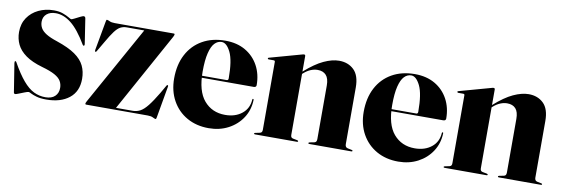

<svg xmlns="http://www.w3.org/2000/svg" viewBox="-42 -721 2933 1000"><g transform="rotate(10 1424.5 -221.0)"><path d="M192.5 -441.5Q162 -441.5 144.2 -426.2Q126.5 -411 126.5 -385Q126.5 -367 135.2 -351.8Q144 -336.5 165 -323.5Q186 -310.5 223 -298.5Q285.5 -277.5 321 -252.8Q356.5 -228 371.2 -197.2Q386 -166.5 386 -128Q386 -61.5 341 -25.8Q296 10 220 10Q189 10 169 4.2Q149 -1.5 138.2 -7.2Q127.5 -13 124 -13Q118.5 -13 103.8 -7.2Q89 -1.5 74.8 4.2Q60.5 10 56 10Q54 10 51.8 8.8Q49.5 7.5 48.5 3.5L24.5 -147.5Q24 -152.5 24.5 -155.2Q25 -158 26.5 -158.5Q28 -159.5 29.8 -158.8Q31.5 -158 33 -155.5Q66 -96.5 94.8 -62.8Q123.5 -29 152.2 -15Q181 -1 213.5 -1Q246.5 -1 264 -17.8Q281.5 -34.5 281.5 -62Q281.5 -81.5 272.2 -97.8Q263 -114 238.8 -127.5Q214.5 -141 170 -153.5Q114.5 -169.5 81.8 -193Q49 -216.5 34.5 -246.5Q20 -276.5 20 -312Q20 -356 41.5 -387.8Q63 -419.5 99.2 -437Q135.5 -454.5 180 -454.5Q208 -454.5 228.2 -447Q248.5 -439.5 260.8 -432Q273 -424.5 276 -424.5Q279.5 -424.5 292.8 -431.2Q306 -438 319.8 -444.8Q333.5 -451.5 338 -451.5Q341.5 -451.5 344.5 -448.8Q347.5 -446 348 -439.5L367.5 -312.5Q368.5 -306.5 367.8 -303.8Q367 -301 364.5 -299.5Q364 -299 362.5 -300.2Q361 -301.5 358.5 -303.5Q314.5 -378 274 -409.8Q233.5 -441.5 192.5 -441.5Z M815 -426 583.5 -6 557.5 -10.5H674.5Q695.5 -10.5 713.8 -20.2Q732 -30 752.5 -55.8Q773 -81.5 801 -128.5L824.5 -169.5Q826 -172 827.5 -173.2Q829 -174.5 831 -173.5Q832.5 -173 833.2 -171.2Q834 -169.5 833 -165L804 0.5Q803 7 801.8 9Q800.5 11 799 11Q794.5 11 784.2 5.5Q774 0 756 0H430Q427.5 0 426.2 -1Q425 -2 425 -4Q425 -6 426 -9Q427 -12 430 -17.5L663.5 -437.5L691.5 -433H568.5Q550 -433 535.2 -425.2Q520.5 -417.5 504.8 -396.5Q489 -375.5 467 -337L436 -284Q434.5 -281 432.8 -280Q431 -279 429 -279.5Q427.5 -280.5 427 -282.2Q426.5 -284 427 -288.5L455 -443Q456 -449.5 457.2 -451.8Q458.5 -454 460 -454Q464.5 -454 475 -449Q485.5 -444 503 -444H815Q817.5 -444 818.8 -443.2Q820 -442.5 820 -440Q820 -438 819 -435Q818 -432 815 -426Z M1287 -254Q1287 -249 1283.8 -245.8Q1280.5 -242.5 1273.5 -242.5H962.5V-253H1128.5Q1137.5 -253 1137.5 -263.5Q1137.5 -358 1116.5 -401Q1095.5 -444 1069 -444Q1048 -444 1032 -427.2Q1016 -410.5 1006.8 -373.2Q997.5 -336 997.5 -275Q997.5 -172 1039.8 -122.5Q1082 -73 1151.5 -73Q1205 -73 1240 -101Q1275 -129 1277.5 -176.5Q1278 -179 1279 -179.8Q1280 -180.5 1280.5 -180.5Q1282 -180.5 1283.2 -179.5Q1284.5 -178.5 1284.5 -175.5Q1283 -122.5 1255.8 -80.5Q1228.5 -38.5 1182.5 -14.2Q1136.5 10 1079 10Q1014 10 964 -18.2Q914 -46.5 885.8 -97.2Q857.5 -148 857.5 -214.5Q857.5 -287.5 885.8 -341.2Q914 -395 965.8 -424.5Q1017.5 -454 1087 -454Q1148.5 -454 1193.2 -428Q1238 -402 1262.5 -356.8Q1287 -311.5 1287 -254Z M1509.5 -447.5V-30.5Q1509.5 -23 1512.2 -18.8Q1515 -14.5 1521.5 -13L1544.5 -8.5Q1550.5 -7 1550.5 -4Q1550.5 0 1545.5 0H1322.5Q1320.5 0 1319 -1Q1317.5 -2 1317.5 -4Q1317.5 -5.5 1318.8 -6.5Q1320 -7.5 1323 -8L1347 -13Q1353.5 -14.5 1356.2 -18.8Q1359 -23 1359 -30.5V-389.5Q1359 -393.5 1357.2 -395.2Q1355.5 -397 1351 -397H1325Q1322.5 -397.5 1321.2 -398.5Q1320 -399.5 1320 -401.5Q1320 -403.5 1321.2 -404.5Q1322.5 -405.5 1325 -406L1490.5 -452Q1496 -453.5 1498 -454Q1500 -454.5 1503 -454.5Q1506 -454.5 1507.8 -452.5Q1509.5 -450.5 1509.5 -447.5ZM1496.5 -341.5 1490.5 -348 1509.5 -365Q1563.5 -413 1607.8 -433.5Q1652 -454 1688.5 -454Q1736.5 -454 1767 -424.5Q1797.5 -395 1797.5 -331.5V-32Q1797.5 -24 1800.8 -19Q1804 -14 1811 -12.5L1832.5 -8Q1835.5 -7.5 1836.8 -6.5Q1838 -5.5 1838 -4Q1838 -2 1836.8 -1Q1835.5 0 1833 0H1609.5Q1604.5 0 1604.5 -4Q1604.5 -7 1610.5 -8.5L1634 -13Q1641.5 -14.5 1644.2 -19.5Q1647 -24.5 1647 -32V-315.5Q1647 -353 1631.2 -370.2Q1615.5 -387.5 1586.5 -387.5Q1568.5 -387.5 1550.2 -380Q1532 -372.5 1515 -357.5Z M2289.5 -254Q2289.5 -249 2286.2 -245.8Q2283 -242.5 2276 -242.5H1965V-253H2131Q2140 -253 2140 -263.5Q2140 -358 2119 -401Q2098 -444 2071.5 -444Q2050.5 -444 2034.5 -427.2Q2018.5 -410.5 2009.2 -373.2Q2000 -336 2000 -275Q2000 -172 2042.2 -122.5Q2084.5 -73 2154 -73Q2207.5 -73 2242.5 -101Q2277.5 -129 2280 -176.5Q2280.5 -179 2281.5 -179.8Q2282.5 -180.5 2283 -180.5Q2284.5 -180.5 2285.8 -179.5Q2287 -178.5 2287 -175.5Q2285.5 -122.5 2258.2 -80.5Q2231 -38.5 2185 -14.2Q2139 10 2081.5 10Q2016.5 10 1966.5 -18.2Q1916.5 -46.5 1888.2 -97.2Q1860 -148 1860 -214.5Q1860 -287.5 1888.2 -341.2Q1916.5 -395 1968.2 -424.5Q2020 -454 2089.5 -454Q2151 -454 2195.8 -428Q2240.5 -402 2265 -356.8Q2289.5 -311.5 2289.5 -254Z M2512 -447.5V-30.5Q2512 -23 2514.8 -18.8Q2517.5 -14.5 2524 -13L2547 -8.5Q2553 -7 2553 -4Q2553 0 2548 0H2325Q2323 0 2321.5 -1Q2320 -2 2320 -4Q2320 -5.5 2321.2 -6.5Q2322.5 -7.5 2325.5 -8L2349.5 -13Q2356 -14.5 2358.8 -18.8Q2361.5 -23 2361.5 -30.5V-389.5Q2361.5 -393.5 2359.8 -395.2Q2358 -397 2353.5 -397H2327.5Q2325 -397.5 2323.8 -398.5Q2322.5 -399.5 2322.5 -401.5Q2322.5 -403.5 2323.8 -404.5Q2325 -405.5 2327.5 -406L2493 -452Q2498.5 -453.5 2500.5 -454Q2502.5 -454.5 2505.5 -454.5Q2508.5 -454.5 2510.2 -452.5Q2512 -450.5 2512 -447.5ZM2499 -341.5 2493 -348 2512 -365Q2566 -413 2610.2 -433.5Q2654.5 -454 2691 -454Q2739 -454 2769.5 -424.5Q2800 -395 2800 -331.5V-32Q2800 -24 2803.2 -19Q2806.5 -14 2813.5 -12.5L2835 -8Q2838 -7.5 2839.2 -6.5Q2840.5 -5.5 2840.5 -4Q2840.5 -2 2839.2 -1Q2838 0 2835.5 0H2612Q2607 0 2607 -4Q2607 -7 2613 -8.5L2636.5 -13Q2644 -14.5 2646.8 -19.5Q2649.5 -24.5 2649.5 -32V-315.5Q2649.5 -353 2633.8 -370.2Q2618 -387.5 2589 -387.5Q2571 -387.5 2552.8 -380Q2534.5 -372.5 2517.5 -357.5Z"/></g></svg>

Font: Fraunces 120pt
Style: Bold
Weight: 700
Version: Version 1.000;[b76b70a41]